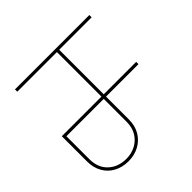

<svg xmlns="http://www.w3.org/2000/svg" viewBox="-129 -1028 1328 1328"><g transform="rotate(45 535.0 -364.0)"><path d="M106.4 0V-727.5H128.9V-410.2H575.2V-387.7H128.9V0ZM577.1 -410.2H810.5Q873 -410.2 918.7 -382.6Q964.4 -355 989 -308.6Q1013.7 -262.2 1013.7 -205.6Q1013.7 -145.5 989 -99.1Q964.4 -52.7 918.7 -26.4Q873 0 810.5 0H564.5V-727.5H586.9V-22.5H810.5Q895 -22.5 943.1 -74Q991.2 -125.5 991.2 -205.6Q991.2 -255.9 969.5 -297.1Q947.8 -338.4 907.5 -363Q867.2 -387.7 810.5 -387.7H577.1Z"/></g></svg>

Font: Inter 18pt Thin
Style: Regular
Weight: 250
Designer: Rasmus Andersson
Foundry: rsms
Version: Version 4.001;git-66647c0bb